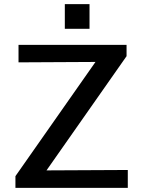

<svg xmlns="http://www.w3.org/2000/svg" viewBox="-20 -913 697 933"><path d="M295 -773V-893H415V-773ZM55 0V-57L444 -612L70 -610V-695H595V-640L206 -85L601 -87V0Z"/></svg>

Font: Coval
Style: Medium
Weight: 500
Foundry: Context Ltd
Version: Version 001.000